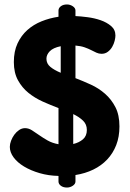

<svg xmlns="http://www.w3.org/2000/svg" viewBox="-20 -788 581 860"><path d="M242 0Q197 -1 157.5 -12.5Q118 -24 88 -42Q58 -60 41 -83Q24 -106 24 -130Q24 -143 29.5 -157.5Q35 -172 44 -184.5Q53 -197 65.5 -205.5Q78 -214 92 -214Q108 -214 123 -204.5Q138 -195 155 -183Q172 -171 193 -159Q214 -147 242 -142V-304Q207 -317 171.5 -333Q136 -349 107.5 -372Q79 -395 60.5 -428.5Q42 -462 42 -510Q42 -558 58.5 -593.5Q75 -629 102.5 -653.5Q130 -678 166 -692.5Q202 -707 242 -713V-741Q242 -752 252.5 -760Q263 -768 280 -768Q294 -768 306 -760Q318 -752 318 -741V-716Q341 -715 372 -711Q403 -707 430.5 -697.5Q458 -688 477.5 -671.5Q497 -655 497 -629Q497 -619 493.5 -605Q490 -591 482.5 -578Q475 -565 463 -556Q451 -547 435 -547Q423 -547 412 -552Q401 -557 388.5 -563.5Q376 -570 359 -576Q342 -582 318 -584V-438Q352 -425 387 -409Q422 -393 450.5 -368Q479 -343 497 -308Q515 -273 515 -222Q515 -175 500.5 -138Q486 -101 460 -73.5Q434 -46 398 -28.5Q362 -11 318 -4V25Q318 36 306 44Q294 52 280 52Q263 52 252.5 44Q242 36 242 25ZM369 -206Q369 -231 352 -247.5Q335 -264 308 -277V-143Q334 -149 351.5 -164Q369 -179 369 -206ZM188 -525Q188 -503 205.5 -488.5Q223 -474 252 -462V-581Q218 -574 203 -558.5Q188 -543 188 -525Z"/></svg>

Font: AkaAcidDosis
Style: ExtraBold
Weight: 800
Designer: Edgar Tolentino, Pablo Impallari, Igino Marini, Aka-Acid
Foundry: Edgar Tolentino, Pablo Impallari, Igino Marini, Aka-Acid
Version: Version 1.007